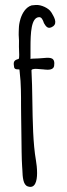

<svg xmlns="http://www.w3.org/2000/svg" viewBox="-20 -733 269 771"><path d="M193.4 -627.4C212.4 -641.6 195.3 -667.5 187.5 -681.2L188 -680.7L185.1 -684.6C176.8 -699.2 145.5 -715.3 122.6 -712.9L106.9 -711.4C83 -704.1 69.3 -679.2 62.5 -658.2C57.1 -639.2 56.2 -631.3 55.7 -618.2C55.7 -614.3 55.7 -610.4 55.2 -604.5C54.7 -597.2 55.2 -588.9 55.7 -581.1C56.2 -573.7 56.6 -566.4 56.2 -560.5C55.7 -551.8 56.2 -538.6 56.6 -529.3C56.6 -523.4 57.1 -518.1 57.1 -512.7C57.1 -505.4 56.6 -500 55.7 -496.1C56.2 -498 54.7 -497.1 53.2 -496.1H53.7C44.4 -493.2 34.2 -490.2 35.2 -475.1L36.1 -467.8C36.1 -449.2 55.2 -456.5 58.1 -453.6L59.1 -443.8C59.1 -441.9 59.6 -439.5 59.6 -438C64.5 -400.9 64.5 -348.1 64.5 -307.1C64.5 -293.5 64.5 -276.9 64.9 -267.1L65.9 -194.8C66.4 -146.5 66.9 -93.8 68.8 -65.9C69.3 -61 69.8 -55.7 69.8 -50.8C70.8 -21.5 72.8 9.8 91.8 15.6C120.6 25.4 128.9 -4.9 128.9 -38.1C128.9 -57.1 126.5 -76.7 124.5 -87.9C112.3 -157.7 111.3 -244.6 109.9 -329.6C109.4 -371.6 108.4 -412.6 106.4 -450.7C106.4 -451.7 107.9 -454.1 110.4 -454.6C114.7 -456.1 118.7 -456.5 123.5 -456.5C129.9 -456.5 136.2 -455.6 143.1 -455.1L157.2 -454.1C157.7 -454.1 159.2 -453.6 159.7 -453.6C174.3 -452.1 194.3 -452.1 197.3 -467.8C202.6 -502.9 182.6 -502.4 155.8 -500C143.1 -499 126.5 -497.6 113.8 -497.6C107.9 -497.6 104 -497.1 102.5 -496.1V-542C102.5 -600.6 105 -662.6 136.7 -664.1C146.5 -664.6 150.9 -654.8 154.8 -645L156.2 -640.6C163.6 -628.4 171.9 -612.3 193.4 -627.4Z"/></svg>

Font: Amatic Mod Bold ONEptTWO
Style: Bold
Weight: 700
Designer: David Occhino Design
Foundry: David Occhino Design
Version: Version 1.2